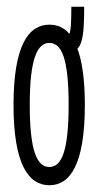

<svg xmlns="http://www.w3.org/2000/svg" viewBox="-20 -540 290 568"><path d="M126 8C188 8 231 -55 231 -229C231 -304 223 -359 209 -396C225 -411 229 -447 229 -520H191C191 -468 189 -447 185 -440C169 -459 149 -467 126 -467C64 -467 20 -405 20 -229C20 -55 64 8 126 8ZM126 -46C89 -46 68 -95 68 -230C68 -368 91 -413 126 -413C162 -413 183 -368 183 -230C183 -95 163 -46 126 -46Z"/></svg>

Font: Inconsolata UltraCondensed Thin
Style: Regular
Weight: 100
Width: 1
Monospace: yes
Designer: Raph Levien, Cyreal, Brenton Simpson
Foundry: Raph Levien, Cyreal, Google
Version: Version 3.100